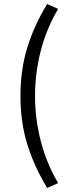

<svg xmlns="http://www.w3.org/2000/svg" viewBox="-20 -752 346 948"><path d="M213 176Q151 75 116 -35.5Q81 -146 81 -278Q81 -410 116 -521Q151 -632 213 -732L267 -708Q210 -612 181.5 -502Q153 -392 153 -278Q153 -165 181.5 -55Q210 55 267 152Z"/></svg>

Font: Assistant ExtraLight Medium
Style: Regular
Weight: 500
Version: Version 3.000